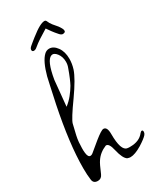

<svg xmlns="http://www.w3.org/2000/svg" viewBox="-205 -869 781 942"><g transform="rotate(-30 185.5 -397.5)"><path d="M56 8Q31 8 28 -15Q26 -29 25 -45.5Q24 -62 24 -81Q24 -152 34.5 -236.5Q45 -321 65 -419Q78 -478 85.5 -514Q93 -550 96 -561Q116 -635 144 -662Q156 -674 172 -674Q196 -674 215 -648Q234 -622 234 -581Q234 -554 225 -525Q218 -504 200.5 -473.5Q183 -443 154 -402Q95 -320 89 -298L75 -239Q71 -221 69.5 -204Q68 -187 68 -171Q68 -164 68 -157.5Q68 -151 69 -144Q72 -117 85 -117Q93 -117 101 -124L153 -167Q194 -200 206 -200Q227 -200 227 -159Q227 -63 261 -59Q265 -58 269 -58Q273 -58 277 -58Q329 -58 354 -91Q360 -98 365 -98Q371 -98 371 -88Q371 -81 365 -73Q353 -59 318 -37Q278 -13 253 -13Q244 -13 238 -16H236Q216 -28 204 -80Q194 -126 175 -123Q136 -107 115 -75Q105 -61 85 -13Q76 8 56 8ZM118 -528 104 -384Q126 -401 142.5 -421.5Q159 -442 172 -464Q179 -477 187.5 -497Q196 -517 206 -545Q212 -560 212 -577Q212 -605 197 -625Q182 -645 166 -640Q135 -630 118 -528ZM103 -702Q93 -702 93 -712Q93 -721 104 -730Q112 -737 119 -742.5Q126 -748 137 -757Q170 -783 189 -793Q208 -803 219 -803H221Q226 -803 229 -798Q236 -781 245.5 -769.5Q255 -758 267 -744Q272 -737 277 -728.5Q282 -720 282 -713Q282 -706 276 -704Q270 -702 268 -702Q259 -702 250 -712Q234 -730 225 -742.5Q216 -755 207 -768Q176 -749 157.5 -737Q139 -725 121 -710Q112 -702 103 -702Z"/></g></svg>

Font: Square Peg
Style: Regular
Weight: 400
Designer: Robert E. Leuschke
Foundry: Robert E. Leuschke
Version: Version 1.010; ttfautohint (v1.8.4.7-5d5b)